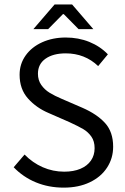

<svg xmlns="http://www.w3.org/2000/svg" viewBox="-20 -838 568 870"><path d="M271 -60.1Q313.5 -60.1 344.5 -73.2Q375.5 -86.4 392.1 -110.4Q408.7 -134.3 408.7 -166.5Q408.7 -198.2 394 -219Q379.4 -239.7 357.7 -252.7Q335.9 -265.6 294.4 -284.7L200.7 -325.7Q145 -349.1 106.9 -391.6Q68.8 -434.1 68.8 -499.5Q68.8 -548.3 96.2 -586.7Q123.5 -625 171.1 -646.5Q218.8 -668 277.8 -668Q335.4 -668 384.5 -648.2Q433.6 -628.4 468.8 -591.8L424.8 -538.6Q364.3 -596.2 277.8 -596.2Q220.7 -596.2 186.3 -572Q151.9 -547.9 151.9 -503.9Q151.9 -474.6 167 -453.1Q182.1 -431.6 204.8 -417.7Q227.5 -403.8 259.8 -390.1L353.5 -349.6Q419.4 -320.8 456.1 -280.5Q492.7 -240.2 492.7 -173.3Q492.7 -121.1 465.3 -78.9Q438 -36.6 387.2 -12.2Q336.4 12.2 269 12.2Q200.7 12.2 143.1 -11.5Q85.4 -35.2 42 -80.1L91.3 -137.7Q127.4 -100.6 173.6 -80.3Q219.7 -60.1 271 -60.1ZM227.5 -817.9H306.6L402.8 -706.1H335.9L269 -773.9H265.1L198.2 -706.1H131.3Z"/></svg>

Font: Varta
Style: Regular
Weight: 400
Designer: Joana Correia, Viktoriya Grabowska, Eben Sorkin
Foundry: Sorkin Type
Version: Version 1.002; ttfautohint (v1.3) -l 8 -r 24 -G 200 -x 12 -H